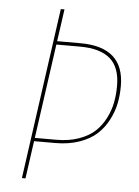

<svg xmlns="http://www.w3.org/2000/svg" viewBox="-50 -721 552 761"><g transform="rotate(5 225.5 -340.5)"><path d="M250.5 -552.7Q424.8 -552.7 424.8 -397.5Q424.8 -360.8 418 -327.4Q411.1 -293.9 393.8 -261Q376.5 -228 350.1 -203.9Q323.7 -179.7 281.2 -164.8Q238.8 -149.9 185.1 -149.9H101.1L80.1 0H65.9L161.1 -680.7H175.8L157.7 -552.7ZM188 -163.1Q238.8 -163.1 278.3 -177.2Q317.9 -191.4 342 -214.1Q366.2 -236.8 382.1 -268.3Q397.9 -299.8 403.8 -331.1Q409.7 -362.3 409.7 -397Q409.7 -470.7 369.9 -504.9Q330.1 -539.1 250 -539.1H155.8L103 -163.1Z"/></g></svg>

Font: Fira Sans Compressed Hair
Style: Italic
Weight: 100
Width: 3
Italic angle: -8°
Designer: Carrois Corporate & Edenspiekermann AG
Foundry: Carrois Corporate GbR & Edenspiekermann AG
Version: Version 4.203;PS 004.203;hotconv 1.0.88;makeotf.lib2.5.64775